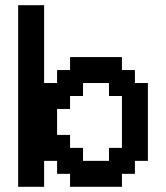

<svg xmlns="http://www.w3.org/2000/svg" viewBox="-20 -720 640 740"><path d="M450 0V-50H500V-100H550V-400H500V-450H450V-500H250V-450H200V-400H150V-700H50V0H150V-100H200V-50H250V0ZM300 -100V-150H250V-200H200V-300H250V-350H300V-400H400V-350H450V-150H400V-100Z"/></svg>

Font: Matrix Sans Video
Style: Regular
Weight: 400
Designer: Brad Neil
Version: Version 1.100